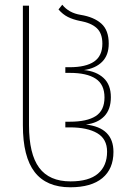

<svg xmlns="http://www.w3.org/2000/svg" viewBox="-20 -784 549 814"><path d="M77 -253V-760H103V-253Q103 -131 146 -73Q189 -15 279 -15Q357 -15 395.5 -48Q434 -81 434 -141Q434 -195 392 -219.5Q350 -244 276 -244H257V-268H276Q349 -268 386 -292Q423 -316 423 -371Q423 -426 385.5 -450.5Q348 -475 276 -475H257V-499H275Q344 -499 379 -523Q414 -547 414 -599Q414 -643 390 -665Q366 -687 320 -695Q290 -701 268 -712Q246 -723 228 -744L244 -764Q272 -729 322 -721Q378 -712 409.5 -684Q441 -656 441 -599Q441 -550 413 -522Q385 -494 336 -487Q388 -482 419 -453.5Q450 -425 450 -372Q450 -320 422 -291Q394 -262 344 -256Q461 -243 461 -140Q461 -68 414 -29Q367 10 278 10Q177 10 127 -54.5Q77 -119 77 -253Z"/></svg>

Font: Noto Sans Georgian Thin Narrow
Style: Regular
Weight: 250
Width: 4
Designer: Monotype Design team
Foundry: Monotype Imaging Inc.
Version: Version 1.000